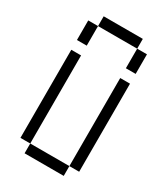

<svg xmlns="http://www.w3.org/2000/svg" viewBox="-213 -969 925 1062"><g transform="rotate(30 250.0 -437.5)"><path d="M125 -62.5V0H375V-62.5ZM125 -62.5V-625H62.5V-62.5ZM375 -62.5H437.5V-625H375ZM62.5 -812.5Q62.5 -812.5 62.5 -687.5H125Q125 -687.5 125 -812.5ZM375 -812.5Q375 -812.5 375 -687.5H437.5Q437.5 -687.5 437.5 -812.5ZM125 -812.5H375V-875H125Z"/></g></svg>

Font: CalcUnifontExMono
Style: Regular
Weight: 500
Version: Version 15.0.06